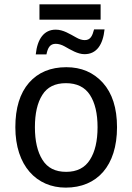

<svg xmlns="http://www.w3.org/2000/svg" viewBox="-20 -856 610 886"><path d="M520 -269C520 -357.4 498 -425.8 454.6 -474.1C411.1 -522 355 -545.9 286.1 -545.9C213.4 -545.9 155.8 -522 113.8 -474.1C71.8 -425.8 50.8 -357.4 50.8 -269C50.8 -90.8 148.9 9.8 283.2 9.8C428.2 9.8 520 -90.8 520 -269ZM141.1 -269C141.1 -332 152.3 -381.8 175.3 -418C197.8 -454.1 233.9 -472.2 284.2 -472.2C334.5 -472.2 371.6 -454.1 395 -418C418.5 -381.8 430.2 -332 430.2 -269C430.2 -205.6 418.5 -155.3 395 -118.7C371.6 -81.5 335 -63 285.2 -63C234.9 -63 198.7 -81.5 175.8 -118.7C152.8 -155.3 141.1 -205.6 141.1 -269ZM194.3 -605C200.7 -635.7 210.4 -653.8 237.3 -653.8C250 -653.8 263.7 -649.9 277.8 -642.1C306.6 -626 338.4 -606 370.1 -606C426.3 -606 455.1 -650.4 462.4 -720.2H414.1C406.2 -690.9 397.9 -670.9 371.1 -670.9C358.9 -670.9 345.7 -674.8 331.5 -683.1C302.7 -698.7 272 -719.2 237.3 -719.2C182.6 -719.2 152.3 -675.8 145 -605ZM444.3 -765.1V-835.9H162.1V-765.1Z"/></svg>

Font: Avrile Sans
Style: Regular
Weight: 400
Designer: Monotype Design Team, Google (font), Stefan Peev (BGR Cyrillic), Cristiano Sobral (main changes)
Foundry: The Avrile Sans Project Authors
Version: Version 3.110